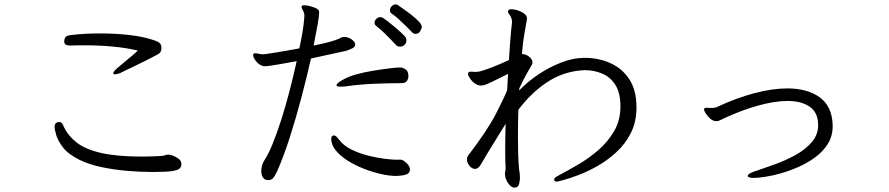

<svg xmlns="http://www.w3.org/2000/svg" viewBox="-20 -797 4040 873"><path d="M298 -590Q272 -590 272 -608V-610Q273 -624 279.5 -630Q286 -636 307 -638Q339 -642 371.5 -643.5Q404 -645 437 -645Q509 -645 574.5 -637Q640 -629 686 -612Q694 -610 704 -603Q714 -596 714 -578Q714 -573 713 -571Q712 -557 696 -549Q674 -537 646 -523Q618 -509 592 -496.5Q566 -484 548 -475.5Q530 -467 527 -465Q511 -459 503 -459Q495 -459 495 -464Q495 -474 527 -499Q547 -516 568.5 -533.5Q590 -551 607 -567Q557 -579 495.5 -585Q434 -591 366 -591Q350 -591 334.5 -591Q319 -591 303 -590ZM746 -94Q754 -94 767 -89Q780 -84 791.5 -75.5Q803 -67 804 -56Q804 -55 804.5 -53.5Q805 -52 805 -50Q805 -38 795.5 -30Q786 -22 757.5 -18.5Q729 -15 672 -15Q621 -15 560.5 -20Q500 -25 442.5 -37Q385 -49 342 -70Q291 -95 267 -126Q243 -157 235.5 -183.5Q228 -210 228 -219Q228 -241 248 -242H252Q262 -242 270 -221Q289 -180 328.5 -149Q368 -118 440 -101.5Q512 -85 627 -85Q654 -85 676.5 -86Q699 -87 715 -88Q723 -88 730 -91Q737 -94 744 -94Z M1869 -643Q1860 -643 1853 -651Q1845 -660 1828 -676.5Q1811 -693 1792.5 -710Q1774 -727 1761 -735Q1753 -740 1753 -750Q1753 -760 1761 -768.5Q1769 -777 1779 -777Q1785 -777 1789 -774Q1843 -737 1865.5 -717Q1888 -697 1893 -688.5Q1898 -680 1898 -675Q1898 -669 1891 -656Q1884 -643 1869 -643ZM1595 -594Q1595 -584 1582.5 -577.5Q1570 -571 1554 -566L1394 -531Q1375 -447 1350.5 -354Q1326 -261 1298 -173.5Q1270 -86 1240 -18Q1230 3 1222 12.5Q1214 22 1199 22Q1183 22 1175.5 10Q1168 -2 1168 -19Q1168 -45 1182 -68Q1200 -95 1220 -144Q1240 -193 1260 -256Q1280 -319 1297.5 -387Q1315 -455 1329 -519Q1280 -510 1251.5 -505Q1223 -500 1208.5 -498Q1194 -496 1186 -496H1181Q1162 -498 1146.5 -516Q1131 -534 1131 -546Q1131 -553 1136 -554Q1138 -555 1141 -555Q1146 -555 1152.5 -553.5Q1159 -552 1164 -551Q1168 -551 1171 -550.5Q1174 -550 1177 -550Q1182 -550 1229.5 -557.5Q1277 -565 1341 -577Q1350 -618 1355.5 -651.5Q1361 -685 1363 -710Q1363 -713 1363.5 -717.5Q1364 -722 1364 -726Q1364 -733 1362 -739Q1360 -746 1355.5 -753Q1351 -760 1351 -765Q1351 -773 1363 -773Q1372 -773 1387.5 -769.5Q1403 -766 1416 -760Q1429 -754 1431 -744V-740Q1431 -724 1425 -689.5Q1419 -655 1406 -590Q1448 -598 1478.5 -606.5Q1509 -615 1519 -620L1533 -627Q1536 -628 1539 -628.5Q1542 -629 1545 -629Q1563 -629 1578 -618.5Q1593 -608 1595 -597ZM1821 -595Q1813 -585 1799 -585Q1787 -585 1780 -593Q1755 -620 1732 -642.5Q1709 -665 1692 -678Q1683 -684 1683 -694Q1683 -703 1691 -711Q1699 -719 1709 -719Q1715 -719 1721 -716Q1729 -711 1744.5 -699Q1760 -687 1777 -672.5Q1794 -658 1807.5 -645.5Q1821 -633 1825 -626Q1828 -620 1828 -614Q1828 -602 1821 -595ZM1803 -490Q1814 -489 1825.5 -480.5Q1837 -472 1837 -451Q1837 -440 1830.5 -429.5Q1824 -419 1807 -419Q1746 -419 1679 -416Q1612 -413 1557 -405Q1550 -404 1543 -403.5Q1536 -403 1529 -403Q1510 -403 1510 -409Q1510 -414 1517.5 -420.5Q1525 -427 1544 -437Q1565 -449 1601 -459Q1637 -469 1677 -475.5Q1717 -482 1749.5 -486Q1782 -490 1797 -490ZM1844 -25Q1843 -12 1832.5 -6Q1822 0 1796 2Q1792 2 1789 2.5Q1786 3 1782 3Q1750 3 1711 -6Q1672 -15 1632.5 -30.5Q1593 -46 1559.5 -67.5Q1526 -89 1506 -114Q1486 -139 1486 -166Q1486 -171 1488.5 -176Q1491 -181 1498 -181Q1505 -181 1511 -174.5Q1517 -168 1521 -163Q1541 -135 1578 -117Q1615 -99 1655.5 -89Q1696 -79 1729.5 -75Q1763 -71 1776 -71H1803Q1813 -70 1828.5 -55.5Q1844 -41 1844 -27Z M2500 19Q2500 12 2509 7Q2518 2 2525 -2Q2563 -22 2610 -49.5Q2657 -77 2700.5 -114.5Q2744 -152 2772.5 -201Q2801 -250 2801 -313Q2801 -375 2778 -411Q2755 -447 2718 -462.5Q2681 -478 2639 -478Q2635 -478 2631 -477.5Q2627 -477 2622 -477Q2538 -470 2466.5 -422.5Q2395 -375 2337 -298Q2336 -267 2335.5 -237.5Q2335 -208 2335 -179Q2335 -138 2336 -100Q2337 -62 2340 -29Q2341 -24 2342.5 -13Q2344 -2 2344 11V17Q2343 30 2339 43Q2335 56 2318 56Q2305 56 2291.5 37.5Q2278 19 2276 -3V-6Q2276 -14 2277.5 -19.5Q2279 -25 2279 -31V-34Q2278 -48 2277.5 -67.5Q2277 -87 2277 -109Q2277 -136 2277.5 -168Q2278 -200 2279 -234Q2254 -193 2224 -145Q2194 -97 2165 -47Q2154 -29 2140 -29Q2126 -29 2114.5 -43.5Q2103 -58 2103 -73Q2103 -81 2108 -89Q2197 -205 2236 -281.5Q2275 -358 2286 -387Q2287 -406 2288 -424.5Q2289 -443 2290 -461Q2240 -436 2216 -424.5Q2192 -413 2182.5 -410.5Q2173 -408 2168 -408Q2152 -408 2138.5 -418Q2125 -428 2117 -440.5Q2109 -453 2108 -458V-461Q2108 -471 2120 -471Q2123 -471 2127.5 -471Q2132 -471 2137 -470Q2141 -470 2149 -470.5Q2157 -471 2161 -472Q2178 -476 2216 -490.5Q2254 -505 2294 -524Q2297 -574 2300.5 -617.5Q2304 -661 2308 -695V-699Q2308 -706 2306 -711.5Q2304 -717 2302 -722Q2299 -728 2294.5 -733Q2290 -738 2290 -744Q2290 -747 2291 -749Q2293 -755 2306 -755Q2317 -755 2333.5 -750Q2350 -745 2363 -735.5Q2376 -726 2376 -713Q2376 -712 2376 -709Q2376 -706 2375 -704Q2371 -682 2364 -641.5Q2357 -601 2353 -551H2356Q2370 -551 2385.5 -539.5Q2401 -528 2401 -514Q2401 -512 2401 -509Q2401 -506 2399 -504Q2396 -499 2378 -467.5Q2360 -436 2341 -395V-386Q2378 -425 2428 -458.5Q2478 -492 2532.5 -513Q2587 -534 2637 -534H2643Q2706 -533 2758.5 -508.5Q2811 -484 2842.5 -435Q2874 -386 2874 -309Q2874 -243 2848.5 -192.5Q2823 -142 2782 -104.5Q2741 -67 2695.5 -41.5Q2650 -16 2608.5 -0.5Q2567 15 2540.5 22Q2514 29 2513 29Q2501 29 2500 22Z M3766 -223Q3766 -179 3745 -144.5Q3724 -110 3689.5 -84Q3655 -58 3614 -39.5Q3573 -21 3532.5 -9.5Q3492 2 3459 7Q3426 12 3408 12Q3380 12 3380 3Q3380 -9 3424 -22Q3460 -34 3506.5 -51Q3553 -68 3597.5 -92.5Q3642 -117 3671 -150.5Q3700 -184 3700 -228Q3700 -285 3662 -311.5Q3624 -338 3561 -338Q3503 -338 3427 -317Q3351 -296 3270 -258Q3260 -253 3252.5 -249.5Q3245 -246 3237 -246Q3223 -246 3210 -257Q3197 -268 3189 -281Q3181 -294 3181 -299Q3181 -304 3184 -305Q3188 -307 3193 -307Q3198 -307 3203 -306.5Q3208 -306 3215 -306Q3221 -306 3227.5 -307Q3234 -308 3241 -311Q3329 -352 3411 -373.5Q3493 -395 3560 -395Q3650 -395 3706.5 -355Q3763 -315 3766 -229Z"/></svg>

Font: Moon Stars Kai T HW
Style: Regular
Weight: 400
Designer: GuiWonder
Version: Version 1.101